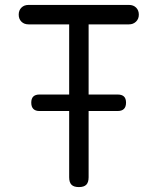

<svg xmlns="http://www.w3.org/2000/svg" viewBox="-20 -750 640 780"><path d="M261 -651H96Q78 -651 67 -662Q56 -673 56 -690.5Q56 -708 67 -719Q78 -730 96 -730H504Q522 -730 533 -719Q544 -708 544 -690.5Q544 -673 532.5 -662Q521 -651 504 -651H340V-366H458Q475 -366 483.5 -358Q492 -350 492 -333Q492 -316 483.5 -307.5Q475 -299 458 -299H340V-30Q340 -9 330.5 0.5Q321 10 300.5 10Q280 10 270.5 0.5Q261 -9 261 -30V-299H140Q124 -299 115.5 -307.5Q107 -316 107 -333Q107 -350 115.5 -358Q124 -366 140 -366H261Z"/></svg>

Font: Maple Mono NL Light
Style: Regular
Weight: 300
Monospace: yes
Designer: subframe7536
Version: Version 7.000